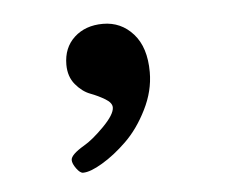

<svg xmlns="http://www.w3.org/2000/svg" viewBox="-30 -140 345 282"><g transform="rotate(-5 142.0 1.5)"><path d="M67.4 88.9Q67.4 81.1 87.4 69.3Q100.1 62 117.2 44.7Q134.3 27.3 134.3 17.1Q134.3 10.3 124.5 4.4Q114.7 -1.5 103 -5.9Q91.3 -10.3 81.5 -22Q71.8 -33.7 71.8 -51.3Q71.8 -76.2 88.1 -91.3Q104.5 -106.4 130.4 -106.4Q157.2 -106.4 175 -86.4Q192.9 -66.4 192.9 -29.8Q192.9 -2 179.4 24.9Q166 51.8 147.7 69.6Q129.4 87.4 111.3 98.1Q93.3 108.9 82.5 108.9Q78.1 108.9 72.8 101.6Q67.4 94.2 67.4 88.9Z"/></g></svg>

Font: Cooper*
Style: Italic
Weight: 400
Italic angle: -7°
Designer: Owen Earl
Foundry: indestructible type*
Version: Version 0.001